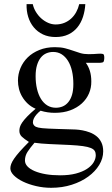

<svg xmlns="http://www.w3.org/2000/svg" viewBox="-20 -687 540 924"><path d="M481.9 -407.7Q481.9 -405.3 481 -398.7Q480 -392.1 477.5 -388.7Q475.1 -386.7 470.9 -386Q466.8 -385.3 461.9 -384.8Q456.5 -384.3 450.2 -384.8H393.1Q405.8 -367.7 412.6 -345.5Q419.4 -323.2 419.4 -295.4Q419.9 -264.6 408.2 -237.3Q396.5 -210 373.8 -189.2Q351.1 -168.5 318.4 -156.2Q285.6 -144 243.7 -144Q226.6 -144 209.5 -146.5Q192.4 -148.9 175.3 -154.3Q165.5 -147 156.7 -137.2Q147.9 -127.4 143.1 -117.4Q138.2 -107.4 138.4 -97.9Q138.7 -88.4 146 -81.5Q148.9 -78.6 153.1 -76.7Q157.2 -74.7 164.6 -73Q171.9 -71.3 183.6 -70.1Q195.3 -68.8 213.6 -68.1Q231.9 -67.4 258.1 -66.4Q284.2 -65.4 320.3 -64.5Q329.1 -64.5 344 -63.7Q358.9 -63 376.5 -59.8Q394 -56.6 411.6 -50Q429.2 -43.5 443.8 -32Q458.5 -20.5 467.5 -2.4Q476.6 15.6 476.6 41.5Q476.6 75.2 457.5 106.7Q438.5 138.2 404.8 162.8Q371.1 187.5 325.4 202.1Q279.8 216.8 226.1 216.8Q189 216.8 153.6 208.5Q118.2 200.2 90.8 187Q63.5 173.8 46.6 157Q29.8 140.1 29.8 123Q29.8 113.3 33.9 102.1Q38.1 90.8 48.1 76.2Q58.1 61.5 75.4 42Q92.8 22.5 119.1 -3.9Q96.7 -18.1 85 -29.3Q73.2 -40.5 73.2 -57.6Q73.2 -66.4 75.9 -75.9Q78.6 -85.4 86.9 -97.7Q95.2 -109.9 110.6 -126Q126 -142.1 151.4 -163.6Q129.9 -172.9 114 -187.7Q98.1 -202.6 87.4 -220.5Q76.7 -238.3 71.5 -258.5Q66.4 -278.8 66.4 -299.3Q66.4 -330.6 78.6 -359.6Q90.8 -388.7 113.5 -410.9Q136.2 -433.1 169.4 -446.5Q202.6 -460 244.1 -460Q272.9 -460 293.5 -454.6Q314 -449.2 331.3 -443.1Q348.6 -437 366.2 -431.6Q383.8 -426.3 406.7 -426.3Q421.9 -426.3 431.9 -427Q441.9 -427.7 449.2 -428.2Q456.5 -428.7 462.4 -428.7Q468.8 -428.7 475.6 -427.2Q481.9 -425.8 481.9 -407.7ZM333 -282.7Q333 -317.4 326.4 -345.7Q319.8 -374 307.1 -394.3Q294.4 -414.6 276.6 -425.8Q258.8 -437 235.8 -437Q218.3 -437 202.9 -430.4Q187.5 -423.8 176 -409.4Q164.6 -395 158 -373Q151.4 -351.1 151.4 -320.3Q151.4 -287.1 158 -259.3Q164.6 -231.4 177 -211.2Q189.5 -190.9 207.5 -179.7Q225.6 -168.5 249 -168.5Q266.6 -168.5 282 -175Q297.4 -181.6 308.8 -195.6Q320.3 -209.5 326.7 -231Q333 -252.4 333 -282.7ZM440.9 59.6Q440.9 47.9 435.8 39.3Q430.7 30.8 416.7 25.1Q402.8 19.5 378.7 16.1Q354.5 12.7 315.9 10.7Q260.7 8.3 218.3 6.3Q175.8 4.4 146 0Q125 24.4 112.5 43.7Q100.1 63 100.1 85.4Q100.1 101.1 112.3 114Q124.5 127 147 136.5Q169.4 146 200.4 151.4Q231.4 156.7 269 156.7Q313 156.7 345.2 148.2Q377.4 139.6 398.7 125.7Q419.9 111.8 430.4 94.5Q440.9 77.1 440.9 59.6ZM390.6 -667Q388.7 -634.8 379.4 -606Q370.1 -577.1 352.5 -555.4Q335 -533.7 308.8 -521.2Q282.7 -508.8 247.6 -508.8Q213.4 -508.8 187 -521.2Q160.6 -533.7 142.6 -555.4Q124.5 -577.1 115.7 -606Q106.9 -634.8 107.9 -667H137.7Q142.1 -647 153.1 -629.2Q164.1 -611.3 179 -598.1Q193.8 -585 211.7 -577.1Q229.5 -569.3 247.6 -569.3Q270.5 -569.3 289.3 -576.9Q308.1 -584.5 322.5 -597.7Q336.9 -610.8 346.7 -628.7Q356.4 -646.5 361.3 -667Z"/></svg>

Font: Doulos SIL APac
Style: Regular
Weight: 400
Designer: Walt Agee, Victor Gaultney, Peter Martin, Debbi Hosken, Becca Hirsbrunner
Foundry: SIL International
Version: Version 5.000